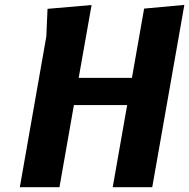

<svg xmlns="http://www.w3.org/2000/svg" viewBox="-20 -784 792 804"><path d="M452 0 512.5 -344H289.5L229 0H63L174 -631.5L179 -747L363.5 -763L309.5 -458H532.5L583.5 -748L752 -763.5L617.5 0Z"/></svg>

Font: B612
Style: Bold Italic
Weight: 700
Italic angle: -10°
Designer: Nicolas Chauveau, Thomas Paillot, Jonathan Favre-Lamarine, Jean-Luc Vinot
Foundry: AIRBUS
Version: Version 1.008